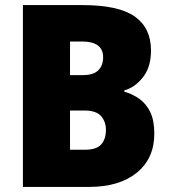

<svg xmlns="http://www.w3.org/2000/svg" viewBox="-20 -785 671 754"><path d="M304 -765Q446 -765 509.5 -720Q573 -675 573 -587Q573 -521 541 -481Q509 -441 468 -430V-425Q500 -416 527 -397Q554 -378 570 -345Q586 -312 586 -260Q586 -163 517.5 -107Q449 -51 330 -51H70V-765ZM305 -490Q347 -490 366 -509Q385 -528 385 -560Q385 -622 302 -622H255V-490ZM255 -351V-197H314Q359 -197 377.5 -218Q396 -239 396 -275Q396 -307 377 -329Q358 -351 311 -351Z"/></svg>

Font: Noto Sans Tamil UI SemiCondensed Black
Style: Regular
Weight: 900
Width: 4
Designer: Jelle Bosma - Monotype Design Team
Foundry: Monotype Imaging Inc.
Version: Version 2.004; ttfautohint (v1.8.4.7-5d5b)